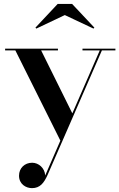

<svg xmlns="http://www.w3.org/2000/svg" viewBox="-20 -712 618 994"><path d="M315.5 -634 464 -564 468.5 -569 353.5 -691.5H278.5L163.5 -569L168 -564ZM280 -451V-460H6.5V-451H59.5L292.5 16L214 196.5C212 158 180 130.5 146.5 130.5C108 130.5 78.5 158 78.5 197.5C78.5 241.5 114.5 262 145.5 262C187.5 262 207.5 235 226 194.5L507.5 -451H577.5V-460H407V-451H496.5L354.5 -125L193 -451Z"/></svg>

Font: Bodoni* 24pt Medium
Style: Regular
Weight: 500
Version: Version 2.3